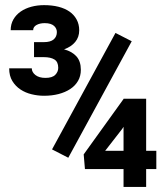

<svg xmlns="http://www.w3.org/2000/svg" viewBox="-20 -735 640 755"><path d="M554.7 -142.1H594.7V-70.3H554.7V0H465.8V-70.3H314L309.1 -127.9L465.8 -345.7V-346.7H554.7ZM393.6 -142.1H465.8V-236.3L460.4 -228ZM113.8 -569.3H152.3Q178.7 -569.3 191.2 -580.1Q203.6 -590.8 203.6 -608.9Q203.6 -615.7 200.9 -621.8Q198.2 -627.9 192.6 -633.1Q187 -638.2 178 -641.1Q168.9 -644 155.8 -644Q136.7 -644 123.5 -636.7Q110.4 -629.4 110.4 -616.2H22Q22 -640.1 32.7 -658.7Q43.5 -677.2 61.5 -689.7Q79.6 -702.1 103.3 -708.5Q127 -714.8 153.3 -714.8Q184.1 -714.8 209.5 -708.5Q234.9 -702.1 252.9 -689.7Q271 -677.2 281.2 -658.4Q291.5 -639.6 291.5 -615.7Q291.5 -588.9 275.6 -569.8Q259.8 -550.8 231.9 -541Q263.2 -532.7 280.5 -513.4Q297.9 -494.1 297.9 -460.4Q297.9 -436 286.9 -417Q275.9 -397.9 256.3 -385Q236.8 -372.1 210.4 -365.2Q184.1 -358.4 153.3 -358.4Q128.9 -358.4 104.5 -364.3Q80.1 -370.1 60.5 -383.1Q41 -396 28.6 -416.3Q16.1 -436.5 16.1 -466.3H105Q105 -451.2 119.4 -439.9Q133.8 -428.7 158.7 -428.7Q185.5 -428.7 197.3 -440.7Q209 -452.6 209 -468.3Q209 -491.7 194.1 -501Q179.2 -510.3 152.3 -510.3H113.8ZM248.5 -114.7 184.6 -147.5 434.1 -605.5 498 -572.8Z"/></svg>

Font: TypoPRO Roboto Mono
Style: Bold
Weight: 700
Designer: Google
Version: Version 2.000986; 2015; ttfautohint (v1.3)